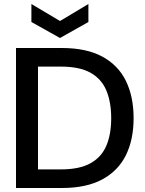

<svg xmlns="http://www.w3.org/2000/svg" viewBox="-20 -940 725 960"><path d="M60 0V-700H289Q412 -700 491.5 -657Q571 -614 609.5 -535.5Q648 -457 648 -349Q648 -242 609.5 -164Q571 -86 491.5 -43Q412 0 289 0ZM170 -93H284Q378 -93 433 -124Q488 -155 512 -212Q536 -269 536 -349Q536 -429 512 -487Q488 -545 433 -576Q378 -607 284 -607H170ZM280 -750 137 -830V-920L280 -835L422 -920V-830Z"/></svg>

Font: HostGroteskMedium
Style: Regular
Weight: 500
Designer: Doukan Karapınar based on Poppins by Indian Type Foundry, Jonny Pinhorn
Foundry: Element Type
Version: Version 1.001; ttfautohint (v1.8.4.7-5d5b)